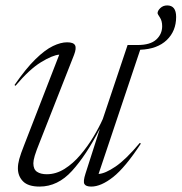

<svg xmlns="http://www.w3.org/2000/svg" viewBox="-20 -678 670 708"><path d="M295 -37 348.5 -204Q298 -105.5 245.5 -47.8Q193 10 126 10Q84 10 65 -9.2Q46 -28.5 46 -57.5Q46 -73 51 -91.5Q56 -110 69.5 -144L198.5 -476.5Q173.5 -474.5 131 -448.5Q88.5 -422.5 37 -361.5L33.5 -364.5Q76 -426 111.2 -460.2Q146.5 -494.5 175.2 -508.2Q204 -522 227.5 -522Q251 -522 256.8 -511Q262.5 -500 253 -475.5L127 -155Q113.5 -121.5 108.2 -104Q103 -86.5 103 -76Q103 -53.5 116.5 -44.5Q130 -35.5 152.5 -35.5Q186.5 -35.5 218 -55.2Q249.5 -75 276.2 -106.5Q303 -138 324.2 -173.2Q345.5 -208.5 359 -239L450.5 -512H487.5Q534 -512 556 -532Q578 -552 578 -581.5Q578 -601 569.5 -613.8Q561 -626.5 561 -629Q561 -638.5 571.2 -648.2Q581.5 -658 596.5 -658Q629.5 -658 629.5 -615.5Q629.5 -563.5 594.8 -530.2Q560 -497 497 -494.5L343.5 -36.5Q368 -38 406 -63.8Q444 -89.5 495.5 -151L499.5 -148.5Q441.5 -60 397 -25Q352.5 10 316.5 10Q296.5 10 291.2 0.5Q286 -9 295 -37Z"/></svg>

Font: Newsreader 72pt Light
Style: Italic
Weight: 300
Italic angle: -17°
Designer: Hugues Gentile
Foundry: Production Type
Version: Version 1.003; ttfautohint (v1.8.3)